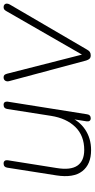

<svg xmlns="http://www.w3.org/2000/svg" viewBox="257 -788 538 1093"><g transform="rotate(-90 526.5 -241.0)"><path d="M75 -189 119 -469Q122 -490 143 -490Q153 -490 158 -483.5Q163 -477 161 -465L117 -188Q104 -109 130.5 -70Q157 -31 220 -31Q301 -31 350.5 -81.5Q400 -132 414 -220L453 -469Q456 -490 477 -490Q487 -490 491.5 -484Q496 -478 495 -468L423 -15Q420 6 400 6Q390 6 385.5 -0.5Q381 -7 383 -19L399 -120H410Q387 -60 336.5 -26Q286 8 219 8Q138 8 99 -42Q60 -92 75 -189Z M729 -20 612 -457Q608 -471 614 -480.5Q620 -490 633 -490Q642 -490 646.5 -485.5Q651 -481 654 -470L770 -15H746L1010 -474Q1015 -483 1020 -486.5Q1025 -490 1033 -490Q1042 -490 1047.5 -485Q1053 -480 1053 -472Q1053 -464 1048 -455L791 -15Q785 -4 777.5 1Q770 6 758 6Q746 6 739.5 -0.5Q733 -7 729 -20Z"/></g></svg>

Font: SN Pro Thin
Style: Italic
Weight: 200
Italic angle: -9°
Designer: Tobias Whetton
Foundry: Supernotes
Version: Version 1.003;Glyphs 3.3 (3324)